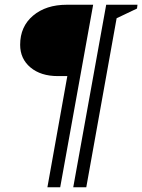

<svg xmlns="http://www.w3.org/2000/svg" viewBox="-20 -680 600 810"><path d="M180 110 264 -359H224Q152 -359 108.5 -395.5Q65 -432 65 -491Q65 -568 119.5 -614Q174 -660 262 -660H373L234 110ZM289 110 428 -660H560L558 -644L472 -603L344 110Z"/></svg>

Font: Spectral
Style: Bold Italic
Weight: 700
Italic angle: -10°
Designer: Jean-Baptiste Levee
Foundry: Production Type
Version: Version 2.001